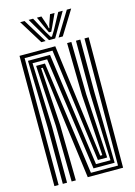

<svg xmlns="http://www.w3.org/2000/svg" viewBox="-144 -1066 799 1139"><g transform="rotate(-15 255.5 -496.0)"><path d="M43.2 0V-800H262.8L304.8 -475.8L352.5 -104H365.2L340.8 -477L335.5 -800H361.5L366.5 -477L389.5 -83H332.5L240.2 -779.2H69V0ZM94.8 0V-343L84 -758.5H219.5L315.2 -62.2H404.2L390 -477L389.8 -800H416.5V-477L424.2 -41.5H294.5L196.2 -737.8H106.5L120.8 -343V0ZM149 0 144 -343 123 -717H177.2L272.8 -20.2H439.2L442.2 -800H468L465 0H248L202.5 -344L158.2 -696.2H148L169.8 -343L174.8 0ZM98.5 -992H125.2L215.5 -844.8H189.5ZM150.5 -992H178L230 -896L251.8 -860.5H258.8L280.5 -895.8L332.5 -992H360L274 -844.8H236.5ZM201.5 -992H229.2L249.2 -933L253.5 -913.2H257L261.5 -933L282 -992H309.8L276.2 -918.8L262.2 -889.5H248.2L234.2 -918.8ZM385.2 -992H412L321 -844.8H295Z"/></g></svg>

Font: Big Shoulders Inline Display ExtraBold
Style: Regular
Weight: 800
Designer: Patric King
Foundry: XO Type Co
Version: Version 1.000